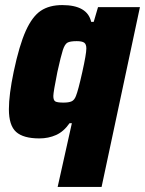

<svg xmlns="http://www.w3.org/2000/svg" viewBox="-20 -538 571 756"><path d="M263 -53H254Q231 -20 201 -6.5Q171 7 135 7Q72 7 43.5 -18.5Q15 -44 15 -108Q15 -165 34 -256Q56 -360 81.5 -416.5Q107 -473 140.5 -495.5Q174 -518 225 -518Q324 -518 339 -452H349L366 -510H531L380 198H207ZM279 -160Q288 -182 304 -254Q320 -326 320 -347Q320 -364 311.5 -370Q303 -376 282 -376Q256 -376 245.5 -370Q235 -364 227.5 -341Q220 -318 206 -255Q190 -175 190 -160Q190 -143 198 -138.5Q206 -134 230 -134Q251 -134 262 -139Q273 -144 279 -160Z"/></svg>

Font: Saira Semi Condensed ExtraBold
Style: Italic
Weight: 800
Width: 4
Italic angle: -12°
Designer: Hector Gatti with collaboration of the Omnibus-Type team
Foundry: Omnibus-Type
Version: Version 1.001; ttfautohint (v1.8)